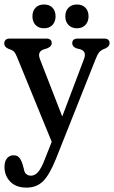

<svg xmlns="http://www.w3.org/2000/svg" viewBox="-24 -610 520 876"><path d="M181.5 114 212 37 54 -349Q46.5 -367.5 39.8 -374.5Q33 -381.5 13 -388Q-4.5 -396.5 -4.5 -410.5Q-4.5 -434 20.5 -434H188Q212 -434 212 -412.5Q212 -398.5 191.5 -389.5L175.5 -384.5Q145 -374.5 158.5 -339.5L260 -78.5L359.5 -341.5Q372 -375 343 -385L324.5 -389.5Q305.5 -397.5 305.5 -412.5Q305.5 -434 331.5 -434H451Q476 -434 476 -412.5Q476 -399 458 -389.5Q438.5 -382.5 430 -373.2Q421.5 -364 412.5 -341L231 115.5Q201 189.5 171.5 217.8Q142 246 97 246Q49 246 22.8 218.8Q-3.5 191.5 -3.5 151.5Q-3.5 127 7.5 112.8Q18.5 98.5 38.5 98.5Q53 98.5 62.2 107.5Q71.5 116.5 79 139.5L84 157.5Q87 177 95.8 184.2Q104.5 191.5 117.5 191.5Q135 191.5 150 174.5Q165 157.5 181.5 114ZM177 -481Q152.5 -481 138.2 -496Q124 -511 124 -535.5Q124 -560 138.2 -574.8Q152.5 -589.5 177 -589.5Q201.5 -589.5 215.5 -574.8Q229.5 -560 229.5 -535.5Q229.5 -511.5 215.5 -496.2Q201.5 -481 177 -481ZM327 -481Q303 -481 288.5 -496Q274 -511 274 -535.5Q274 -560 288.5 -574.8Q303 -589.5 327 -589.5Q351.5 -589.5 365.8 -574.8Q380 -560 380 -535.5Q380 -511.5 365.8 -496.2Q351.5 -481 327 -481Z"/></svg>

Font: Fraunces 144pt S100
Style: Regular
Weight: 400
Version: Version 1.000; ttfautohint (v1.8.3)